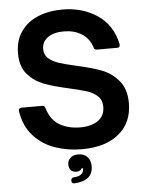

<svg xmlns="http://www.w3.org/2000/svg" viewBox="-63 -827 822 1078"><g transform="rotate(-5 348.0 -288.0)"><path d="M37 -231V-233Q37 -240 41 -244Q45 -248 52 -248H170Q184 -248 187 -234Q207 -166 256.5 -137.5Q306 -109 372 -109Q435 -109 473 -135.5Q511 -162 511 -214Q511 -251 487 -273.5Q463 -296 426.5 -307.5Q390 -319 327 -333Q241 -352 188.5 -372Q136 -392 98 -435Q60 -478 60 -553Q60 -625 95 -675.5Q130 -726 191 -751.5Q252 -777 330 -777Q443 -777 527 -720Q611 -663 633 -554V-550Q633 -536 618 -536H503Q489 -536 486 -549Q469 -602 426.5 -628Q384 -654 327 -654Q271 -654 237 -630.5Q203 -607 203 -565Q203 -532 226 -512Q249 -492 283 -481Q317 -470 378 -456Q465 -437 520.5 -416Q576 -395 616 -348Q656 -301 656 -221Q656 -112 580.5 -49Q505 14 371 14Q293 14 222 -10Q151 -34 100.5 -89Q50 -144 37 -231ZM311 201Q296 201 296 185Q296 169 312 167Q336 166 350 157Q364 148 366 134Q368 128 368 121H359Q353 137 329 137Q310 137 298.5 125.5Q287 114 287 93Q287 70 303.5 55.5Q320 41 346 41Q380 41 398.5 61Q417 81 417 113Q417 195 313 201Z"/></g></svg>

Font: Open Sauce Two
Style: Bold
Weight: 700
Designer: Alfredo Marco Pradil
Foundry: Creative Sauce Fz LLC
Version: Version 1.477